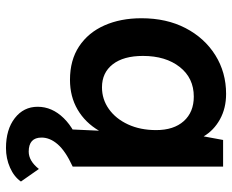

<svg xmlns="http://www.w3.org/2000/svg" viewBox="-87 -466 776 642"><g transform="rotate(90 301.0 -145.0)"><path d="M537 -503V0H413L417 -88Q390 -42 346.5 -16.5Q303 9 247 9Q181 9 135 -21.5Q89 -52 65 -106Q41 -160 41 -230Q41 -314 74 -377.5Q107 -441 164.5 -477Q222 -513 294 -513Q342 -513 379 -492.5Q416 -472 436 -438L448 -503ZM303 -405Q241 -405 204 -358Q167 -311 167 -235Q167 -170 195 -134Q223 -98 272 -98Q312 -98 344.5 -121Q377 -144 396 -185Q415 -226 415 -279Q415 -338 385 -371.5Q355 -405 303 -405ZM475 223Q413 223 375 193.5Q337 164 337 117Q337 69 375 30Q413 -9 483 -30L537 0Q485 24 462.5 50Q440 76 440 104Q440 147 487 147Q518 147 545 113L587 173Q571 196 540.5 209.5Q510 223 475 223Z"/></g></svg>

Font: Livvic SemiBold
Style: Regular
Weight: 600
Designer: Jacques Le Bailly, Baron von Fonthausen
Version: Version 1.001; ttfautohint (v1.8.2)